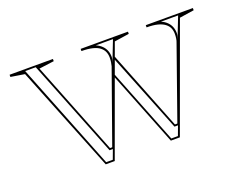

<svg xmlns="http://www.w3.org/2000/svg" viewBox="-85 -660 1045 820"><g transform="rotate(-20 437.5 -250.0)"><path d="M461 -428 607 -59H618L733 -385Q736 -392 737.5 -402Q739 -412 739 -423Q739 -437 734 -449Q729 -461 716.5 -470.5Q704 -480 684 -485Q664 -490 635 -490V-500H849V-490L783 -480L608 0H567L430 -346ZM271 0 79 -480 16 -490V-500H213V-490L145 -481L312 -59H322L438 -385Q440 -392 441.5 -402Q443 -412 443 -423Q443 -437 438 -449Q433 -461 421 -470.5Q409 -480 388.5 -485Q368 -490 339 -490V-500H554V-490L487 -480L312 0ZM276 -8H306L322 -51H307L132 -492H84ZM405 -492Q421 -485 431.5 -474.5Q442 -464 447 -451Q452 -438 452 -423Q452 -418 450.5 -411.5Q449 -405 446 -397L483 -492ZM436 -352 572 -8H602L618 -51H602L458 -412ZM701 -492Q717 -485 727.5 -474.5Q738 -464 743 -451Q748 -438 748 -423Q748 -418 746.5 -411.5Q745 -405 742 -397L779 -492Z"/></g></svg>

Font: Kalnia Glaze Thin Light
Style: Regular
Weight: 300
Version: Version 1.110